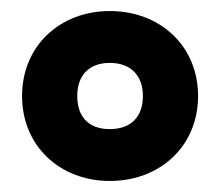

<svg xmlns="http://www.w3.org/2000/svg" viewBox="-20 -744 399 348"><path d="M179 -416C270 -416 339 -479 339 -570C339 -661 270 -724 179 -724C89 -724 20 -661 20 -570C20 -479 89 -416 179 -416ZM179 -510C141 -510 120 -532 120 -570C120 -607 141 -630 179 -630C217 -630 239 -607 239 -570C239 -532 217 -510 179 -510Z"/></svg>

Font: Noto Sans Ethiopic ExtraCondensed Black
Style: Regular
Weight: 900
Width: 2
Designer: Monotype Design Team
Foundry: Monotype Imaging Inc.
Version: Version 2.102